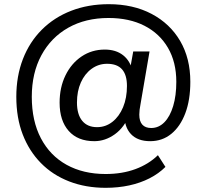

<svg xmlns="http://www.w3.org/2000/svg" viewBox="-20 -734 988 918"><path d="M485 164Q390 164 311 133.5Q232 103 175.5 45.5Q119 -12 88.5 -91.5Q58 -171 58 -271Q58 -370 89.5 -451.5Q121 -533 180 -592Q239 -651 320.5 -682.5Q402 -714 500 -714Q617 -714 705 -667.5Q793 -621 841.5 -538Q890 -455 890 -343Q890 -256 866 -192.5Q842 -129 799 -94Q756 -59 698 -59Q638 -59 606 -93Q574 -127 575 -187L600 -188Q575 -125 529 -92Q483 -59 431 -59Q352 -59 308.5 -108Q265 -157 265 -243Q265 -316 293 -373.5Q321 -431 370 -464Q419 -497 481 -497Q534 -497 568.5 -470Q603 -443 614 -393H600L617 -488H695L652 -237Q649 -222 647.5 -209.5Q646 -197 646 -186Q646 -154 660.5 -138Q675 -122 703 -122Q739 -122 766 -149.5Q793 -177 808 -227Q823 -277 823 -343Q823 -437 783 -505.5Q743 -574 670.5 -611Q598 -648 499 -648Q389 -648 306.5 -601.5Q224 -555 178 -470Q132 -385 132 -271Q132 -156 175.5 -73Q219 10 298.5 54Q378 98 485 98Q564 98 627.5 74.5Q691 51 735 8L771 64Q739 96 695 118.5Q651 141 598 152.5Q545 164 485 164ZM444 -126Q485 -126 517.5 -151.5Q550 -177 568.5 -221.5Q587 -266 587 -323Q587 -376 563.5 -402.5Q540 -429 492 -429Q451 -429 418 -405Q385 -381 366.5 -339.5Q348 -298 348 -244Q348 -187 373 -156.5Q398 -126 444 -126Z"/></svg>

Font: Nunito Sans 12pt SemiBold
Style: Regular
Weight: 600
Designer: Vernon Adams
Foundry: Vernon Adams
Version: Version 3.101;gftools[0.9.27]